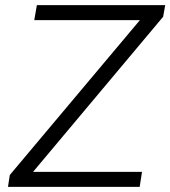

<svg xmlns="http://www.w3.org/2000/svg" viewBox="-20 -725 661 745"><path d="M11 0 18 -46 549 -678 551 -647H113L123 -705H621L613 -660L83 -28L80 -58H531L522 0Z"/></svg>

Font: Nunito Sans 10pt Light
Style: Italic
Weight: 300
Italic angle: -9°
Designer: Vernon Adams
Foundry: Vernon Adams
Version: Version 3.101;gftools[0.9.27]